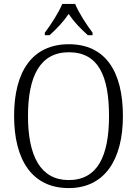

<svg xmlns="http://www.w3.org/2000/svg" viewBox="-20 -951 702 981"><path d="M209 -784V-771H233C272 -806 303 -839 331 -880C358 -839 390 -806 429 -771H453V-784C424 -822 382 -886 364 -931H298C280 -886 238 -822 209 -784ZM331 10C514 10 608 -134 608 -358C608 -588 517 -725 332 -725C145 -725 52 -586 52 -359C52 -134 144 10 331 10ZM331 -31C187 -31 123 -154 123 -358C123 -564 186 -684 332 -684C482 -684 537 -564 537 -358C537 -153 478 -31 331 -31Z"/></svg>

Font: Noto Serif Georgian SemiCondensed Light
Style: Regular
Weight: 300
Width: 4
Designer: Monotype Design Team, Akaki Razmadze
Foundry: Google LLC
Version: Version 2.003